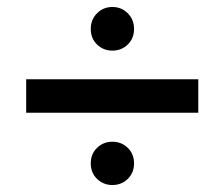

<svg xmlns="http://www.w3.org/2000/svg" viewBox="-20 -590 642 550"><path d="M240 -507Q240 -534 258 -552Q276 -570 302 -570Q328 -570 346 -552Q364 -534 364 -507Q364 -480 346 -462.5Q328 -445 302 -445Q276 -445 258 -462.5Q240 -480 240 -507ZM55 -363H548V-267H55ZM240 -122Q240 -149 258 -166.5Q276 -184 302 -184Q328 -184 346 -166.5Q364 -149 364 -122Q364 -95 346 -77.5Q328 -60 302 -60Q276 -60 258 -77.5Q240 -95 240 -122Z"/></svg>

Font: MaitreeSemiBold
Style: Regular
Weight: 600
Designer: CadsonDemak Team
Foundry: CadsonDemak
Version: Version 1.000